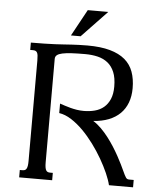

<svg xmlns="http://www.w3.org/2000/svg" viewBox="-60 -965 849 1016"><g transform="rotate(5 364.5 -456.5)"><path d="M624.5 -85Q631.3 -70.3 635.7 -61.3Q640.1 -52.2 643.8 -47.4Q647.5 -42.5 651.6 -40.8Q655.8 -39.1 663.1 -39.1H685.1V0H557.1Q550.8 -26.9 535.2 -62.5Q519.5 -98.1 497.6 -136.2Q475.6 -174.3 448 -211.7Q420.4 -249 389.9 -279.8Q359.4 -310.5 326.7 -331.5Q293.9 -352.5 261.7 -357.4V-407.7Q273.9 -403.8 288.3 -398.9Q302.7 -394 318.6 -389.9Q334.5 -385.7 352.3 -382.8Q370.1 -379.9 389.6 -379.9Q420.9 -379.9 448.5 -387.2Q476.1 -394.5 496.1 -411.4Q516.1 -428.2 527.8 -455.3Q539.6 -482.4 539.6 -522Q539.6 -568.4 526.9 -598.9Q514.2 -629.4 491.5 -647.5Q468.8 -665.5 438 -672.9Q407.2 -680.2 371.1 -680.2Q329.1 -680.2 299.1 -678.5Q269 -676.8 250 -672.6Q231 -668.5 221.9 -660.9Q212.9 -653.3 212.9 -641.1V-91.3Q212.9 -75.2 214.6 -64.9Q216.3 -54.7 219.7 -49.1Q223.1 -43.5 228.3 -41.3Q233.4 -39.1 240.7 -39.1H255.4V0H80.1V-39.1H94.2Q101.6 -39.1 106.7 -41.3Q111.8 -43.5 115.2 -49.1Q118.7 -54.7 120.4 -64.9Q122.1 -75.2 122.1 -91.3V-624.5Q122.1 -640.6 120.8 -650.9Q119.6 -661.1 116.2 -666.7Q112.8 -672.4 107.4 -674.6Q102.1 -676.8 94.2 -676.8H79.6V-715.8Q120.6 -715.8 152.1 -716.6Q183.6 -717.3 209 -718.5Q234.4 -719.7 254.9 -721.2Q275.4 -722.7 295.2 -723.9Q314.9 -725.1 335.2 -725.8Q355.5 -726.6 379.9 -726.6Q450.2 -726.6 499.3 -712.9Q548.3 -699.2 579.1 -673.1Q609.9 -647 623.5 -608.9Q637.2 -570.8 637.2 -522Q637.2 -479.5 624.5 -445.6Q611.8 -411.6 587.2 -387.2Q562.5 -362.8 526.6 -348.6Q490.7 -334.5 444.8 -331.5Q467.3 -317.4 487.8 -296.9Q508.3 -276.4 526.4 -252.9Q544.4 -229.5 560.1 -204.8Q575.7 -180.2 588.1 -157.5Q600.6 -134.8 609.9 -115.7Q619.1 -96.7 624.5 -85ZM364.7 -913.1H473.6L338.9 -772H287.6Z"/></g></svg>

Font: Arian Grqi
Style: Regular
Weight: 400
Designer: Ruben Hakobyan (Tarumian)
Foundry: Ruben Hakobyan (Tarumian)
Version: Version 1.003